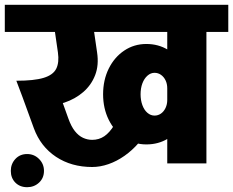

<svg xmlns="http://www.w3.org/2000/svg" viewBox="-45 -680 970 799"><path d="M339 15Q252 15 188 -27.5Q124 -70 96 -146L239 -188Q251 -154 266.5 -134.5Q282 -115 300.5 -106.5Q319 -98 339 -98ZM96 -146 33 -319H192L239 -188ZM338 15V-98Q367 -98 389 -113Q411 -128 430 -159L532 -85Q505 -54 473 -31.5Q441 -9 406.5 3Q372 15 338 15ZM564 -79Q513 -79 472 -106.5Q431 -134 407.5 -181.5Q384 -229 384 -288H540Q540 -263 547.5 -242.5Q555 -222 568.5 -210.5Q582 -199 598 -199ZM564 -79 598 -199Q613 -199 625 -207.5Q637 -216 644 -231Q651 -246 651 -264H739Q739 -211 716 -169Q693 -127 653.5 -103Q614 -79 564 -79ZM384 -287Q384 -347 407.5 -394.5Q431 -442 472 -469.5Q513 -497 564 -497L598 -377Q582 -377 568.5 -365Q555 -353 547.5 -333Q540 -313 540 -287ZM-25 -547V-660H741V-547ZM651 -312Q651 -331 644 -345.5Q637 -360 625 -368.5Q613 -377 598 -377L564 -497Q614 -497 653.5 -473Q693 -449 716 -407Q739 -365 739 -312ZM63 -238 23 -344Q97 -344 136.5 -356Q176 -368 189 -394Q202 -420 196 -462H359Q367 -409 351 -367.5Q335 -326 301.5 -297Q268 -268 223 -253Q178 -238 127 -238ZM196 -462 176 -600H339L359 -462ZM651 0V-645H814V0ZM561 -547V-660H905V-547ZM68 99Q38 99 19 80Q0 61 0 31Q0 2 19 -18.5Q38 -39 68 -39Q97 -39 117.5 -18.5Q138 2 138 31Q138 61 117.5 80Q97 99 68 99Z"/></svg>

Font: Akshar Light
Style: Regular
Weight: 300
Designer: Tall Chai
Foundry: Tall Chai
Version: Version 1.100